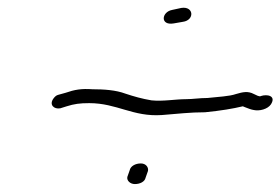

<svg xmlns="http://www.w3.org/2000/svg" viewBox="-20 -566 707 484"><path d="M115 -318C103 -302 116 -290 132 -293L148 -298C167 -304 181 -306 205 -306C275 -306 315 -271 388 -276C427 -279 459 -283 497 -283C537 -287 567 -292 592 -298C593 -298 594 -297 597 -296C605 -293 612 -290 618 -289C634 -285 655 -291 663 -303C677 -325 653 -329 638 -324C634 -321 625 -327 620 -329C605 -337 592 -334 575 -329C558 -323 530 -322 503 -319C483 -319 466 -316 449 -316C422 -316 391 -310 362 -313C338 -317 317 -323 296 -330C272 -339 242 -341 213 -341C185 -343 168 -340 145 -332L127 -327C122 -326 118 -322 115 -318ZM301 -120C299 -111 308 -102 320 -102C333 -102 345 -108 347 -118L353 -135C355 -144 348 -154 335 -154C321 -154 309 -147 307 -137ZM414 -541C387 -536 383 -501 418 -507L441 -511C471 -515 469 -551 437 -546Z"/></svg>

Font: Stray Cat
Style: ExtObl
Weight: 400
Version: Version 1.0